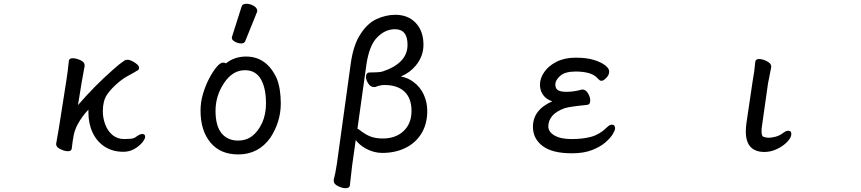

<svg xmlns="http://www.w3.org/2000/svg" viewBox="-20 -790 4540 1012"><path d="M343 -470Q345 -483 363 -483Q381 -483 403.5 -473Q426 -463 426 -446V-442Q419 -407 410 -353L391 -236Q480 -339 576 -423Q609 -453 636 -471Q642 -475 652.5 -475Q663 -475 677 -468Q691 -461 702 -451.5Q713 -442 713 -432.5Q713 -423 705 -419Q683 -405 659.5 -393Q636 -381 612 -362Q566 -324 544 -291Q522 -258 522 -204Q522 -167 535 -133Q548 -99 573.5 -78Q599 -57 635 -57Q652 -57 669 -58.5Q686 -60 696 -68Q718 -84 730 -84Q736 -84 740.5 -80.5Q745 -77 745 -69Q745 -57 729 -38Q713 -19 687.5 -4.5Q662 10 630 10Q574 10 532.5 -16.5Q491 -43 468.5 -90.5Q446 -138 446 -198V-212Q413 -178 389 -134Q375 -107 369 -80Q363 -51 358 -6Q356 7 338 7Q320 7 298 -4Q276 -14 276 -30V-32L291 -119L330 -367Q338 -418 343 -470Z M1253 -754Q1257 -770 1278 -770Q1299 -770 1317.5 -759Q1336 -748 1336 -732Q1336 -728 1334 -725L1273 -574Q1268 -561 1251.5 -561Q1235 -561 1218.5 -570Q1202 -579 1202 -590Q1202 -597 1204 -600ZM1037 -207Q1037 -252 1050 -295.5Q1063 -339 1082 -375.5Q1101 -412 1121 -436Q1141 -460 1155 -460Q1166 -460 1171 -456Q1216 -492 1277 -492Q1386 -492 1439 -376Q1460 -322 1460 -245Q1460 -148 1405 -64Q1405 -64 1405 -64Q1342 24 1236 24Q1141 24 1089 -39Q1037 -102 1037 -207ZM1236 -49Q1318 -49 1362 -143Q1382 -188 1382 -245Q1382 -327 1354.5 -373.5Q1327 -420 1271 -420Q1206 -420 1161 -352.5Q1116 -285 1116 -206Q1116 -127 1147.5 -88Q1179 -49 1236 -49Z M1824 188Q1822 202 1801 202Q1784 202 1761.5 191Q1739 180 1739 163V158Q1748 125 1756 71L1829 -457Q1843 -555 1880 -610Q1916 -667 1965 -689.5Q2014 -712 2064 -712Q2131 -712 2171.5 -669Q2212 -626 2212 -554Q2212 -494 2172 -445Q2140 -406 2093 -387Q2130 -380 2158 -359Q2194 -333 2213 -292.5Q2232 -252 2232 -205Q2232 -136 2201 -86Q2170 -36 2116.5 -10Q2063 16 1995 16Q1950 16 1908 -7Q1874 -26 1855 -52L1836 83ZM1997 -60Q2066 -60 2107.5 -99.5Q2149 -139 2149 -205.5Q2149 -272 2112 -307Q2075 -342 2006 -342Q1986 -342 1962 -333Q1958 -331 1952 -331Q1933 -331 1921 -350Q1909 -369 1909 -384Q1909 -408 1929 -408Q1946 -408 1967 -409Q1988 -410 1999 -414Q2060 -434 2094 -469Q2128 -504 2128 -554Q2128 -636 2062 -636Q2010 -636 1968 -593Q1926 -551 1911 -448L1864 -111Q1869 -110 1874 -106Q1908 -79 1935.5 -69.5Q1963 -60 1997 -60Z M3047 -318H3051Q3067 -318 3079 -298.5Q3091 -279 3091 -260Q3091 -238 3073 -237Q2982 -228 2957 -220Q2910 -203 2890 -178Q2870 -153 2870 -124Q2870 -95 2902.5 -76Q2935 -57 2993.5 -57Q3052 -57 3096 -69Q3140 -81 3177 -117Q3193 -133 3205 -133Q3222 -133 3222 -113Q3222 -104 3210 -83.5Q3198 -63 3171 -39.5Q3144 -16 3100.5 1Q3057 18 2994 18Q2891 18 2840 -20.5Q2789 -59 2789 -122Q2789 -211 2891 -256Q2863 -265 2847 -284Q2826 -309 2826 -343Q2826 -377 2848.5 -410Q2871 -443 2913.5 -464.5Q2956 -486 3014 -486Q3072 -486 3110.5 -474Q3149 -462 3170 -445.5Q3191 -429 3191 -413Q3191 -393 3173 -377Q3160 -364 3150 -364Q3143 -364 3137 -370L3128 -379Q3110 -398 3080.5 -405.5Q3051 -413 3014 -413Q2958 -413 2932.5 -390Q2907 -367 2907 -345Q2907 -338 2909.5 -329Q2912 -320 2924 -313Q2937 -306 2967 -306Q2986 -306 3008.5 -309.5Q3031 -313 3047 -318Z M3961 -466Q3964 -479 3981 -479Q3993 -479 4007.5 -474Q4022 -469 4033.5 -460Q4045 -451 4045 -439V-436L4028 -350Q3995 -121 3994.5 -113.5Q3994 -106 3994 -98Q3994 -72 4004 -69Q4018 -64 4032.5 -64Q4047 -64 4068 -69.5Q4089 -75 4106 -88Q4123 -101 4133.5 -101Q4144 -101 4147.5 -96Q4151 -91 4151 -84Q4151 -65 4129.5 -42.5Q4108 -20 4075.5 -4.5Q4043 11 4009 11Q3955 11 3930 -23Q3911 -49 3911 -96Q3911 -120 3915 -146L3947 -362Q3957 -415 3961 -465Z"/></svg>

Font: Moon Stars Kai HW
Style: Bold
Weight: 700
Designer: GuiWonder
Version: Version 1.101